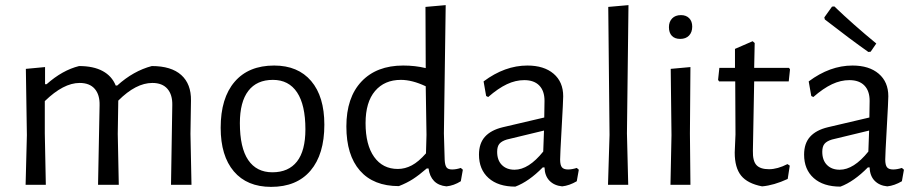

<svg xmlns="http://www.w3.org/2000/svg" viewBox="-20 -722 3581 750"><path d="M653 -311Q654 -352 634 -375Q614 -398 575 -398Q511 -398 442 -329L440 -199L444 0H363L369 -311Q370 -352 350 -375Q330 -398 291 -398Q228 -398 155 -327V-201L159 0H80L85 -194L81 -453L156 -460V-393H162Q224 -448 289 -464Q345 -464 381 -444.5Q417 -425 432 -388H438Q501 -445 573 -464Q649 -464 688 -429Q727 -394 726 -329L724 -199L728 0H648Z M1247 -235Q1247 -119 1193 -55.5Q1139 8 1039 8Q945 8 893.5 -52.5Q842 -113 842 -223Q842 -339 896.5 -402.5Q951 -466 1051 -466Q1144 -466 1195.5 -405.5Q1247 -345 1247 -235ZM917 -241Q917 -145 949.5 -97Q982 -49 1044 -49Q1107 -49 1140 -91Q1173 -133 1173 -217Q1173 -312 1140.5 -361Q1108 -410 1046 -410Q983 -410 950 -367Q917 -324 917 -241Z M1714 -201 1717 -98Q1718 -77 1724 -68.5Q1730 -60 1746 -60Q1762 -60 1780 -66L1788 -59L1780 -14Q1753 3 1724 6Q1693 3 1675.5 -15Q1658 -33 1654 -64H1647Q1617 -38 1593 -22.5Q1569 -7 1538 5Q1439 5 1386 -55.5Q1333 -116 1333 -228Q1333 -341 1392 -403.5Q1451 -466 1555 -466Q1602 -466 1643 -456L1642 -695L1721 -702ZM1408 -241Q1408 -156 1441.5 -109Q1475 -62 1534 -62Q1562 -62 1588.5 -76Q1615 -90 1644 -123L1646 -195L1643 -385Q1590 -410 1546 -410Q1482 -410 1445 -366.5Q1408 -323 1408 -241Z M2180 -346Q2180 -329 2174 -223Q2168 -117 2168 -99Q2168 -77 2175 -68.5Q2182 -60 2199 -60Q2214 -60 2233 -66L2241 -59L2233 -14Q2204 3 2176 6Q2145 3 2126.5 -16Q2108 -35 2107 -68H2100Q2046 -13 1993 7Q1926 7 1888.5 -26.5Q1851 -60 1851 -118Q1851 -162 1874.5 -188Q1898 -214 1944 -225L2106 -263L2107 -328Q2107 -367 2086.5 -388Q2066 -409 2028 -409Q1994 -409 1960 -393Q1926 -377 1887 -343L1879 -347L1869 -404Q1952 -466 2040 -466Q2105 -466 2142.5 -434Q2180 -402 2180 -346ZM1960 -177Q1940 -171 1931 -160.5Q1922 -150 1922 -129Q1922 -96 1940.5 -77.5Q1959 -59 1990 -59Q2045 -59 2102 -130L2105 -212Z M2429 -201 2434 0H2355L2361 -195L2356 -695L2435 -702Z M2603 -194 2600 -453 2677 -460 2675 -201 2677 0H2599ZM2684 -618Q2684 -596 2671.5 -583Q2659 -570 2637 -570Q2616 -570 2604.5 -582Q2593 -594 2593 -616Q2593 -637 2605.5 -650Q2618 -663 2640 -663Q2660 -663 2672 -651Q2684 -639 2684 -618Z M3056 -81 3065 -75 3057 -23Q3003 2 2957 6Q2900 -5 2875 -36Q2850 -67 2850 -126L2853 -197L2852 -404H2789L2785 -410L2790 -457H2851V-531L2920 -561L2928 -554L2926 -457H3062L3066 -451L3061 -404H2926L2921 -133Q2920 -93 2935 -77Q2950 -61 2984 -61Q3017 -61 3056 -81Z M3450 -346Q3450 -329 3444 -223Q3438 -117 3438 -99Q3438 -77 3445 -68.5Q3452 -60 3469 -60Q3484 -60 3503 -66L3511 -59L3503 -14Q3474 3 3446 6Q3415 3 3396.5 -16Q3378 -35 3377 -68H3370Q3316 -13 3263 7Q3196 7 3158.5 -26.5Q3121 -60 3121 -118Q3121 -162 3144.5 -188Q3168 -214 3214 -225L3376 -263L3377 -328Q3377 -367 3356.5 -388Q3336 -409 3298 -409Q3264 -409 3230 -393Q3196 -377 3157 -343L3149 -347L3139 -404Q3222 -466 3310 -466Q3375 -466 3412.5 -434Q3450 -402 3450 -346ZM3230 -177Q3210 -171 3201 -160.5Q3192 -150 3192 -129Q3192 -96 3210.5 -77.5Q3229 -59 3260 -59Q3315 -59 3372 -130L3375 -212ZM3403 -552 3381 -520 3372 -519Q3301 -569 3202 -646L3200 -654L3230 -696L3239 -697Q3313 -626 3403 -552Z"/></svg>

Font: Alegreya Sans
Style: Regular
Weight: 400
Designer: Juan Pablo del Peral
Foundry: Huerta Tipografica
Version: Version 2.008; ttfautohint (v1.6)